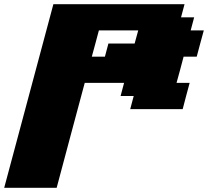

<svg xmlns="http://www.w3.org/2000/svg" viewBox="-20 -895 991 915"><path d="M0 0H250Q272 -83 316.7 -250Q361.3 -417 383.8 -500H571.3L554.7 -437.5H617.2L600.6 -375H850.6Q856 -395.5 866.9 -437.3Q877.9 -479 883.8 -500H821.3Q827.1 -520.5 838.4 -562.3Q849.6 -604 855 -625H917.5Q922.9 -645.5 934.1 -687.3Q945.3 -729 951.2 -750H888.7L905.3 -812.5H842.8L859.4 -875H234.4Q195.3 -729 117.2 -437.5Q39.1 -146 0 0ZM621.6 -687.5H496.6L480 -625H417.5Q423.3 -646 434.6 -687.7Q445.8 -729.5 451.2 -750H638.7Z"/></svg>

Font: Faithful 32x
Style: BoldOblique
Weight: 400
Foundry: Faithful Resource Pack
Version: Version 1.0; January 27, 2023